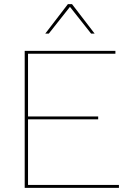

<svg xmlns="http://www.w3.org/2000/svg" viewBox="-20 -905 623 925"><path d="M215 -743H198L307 -885H327L436 -743H419L317 -872ZM553 -14V0H99V-660H536V-646H115V-344H453V-330H115V-14Z"/></svg>

Font: Work Sans Hairline
Style: Regular
Weight: 400
Designer: Wei Huang
Foundry: Wei Huang
Version: Version 1.032